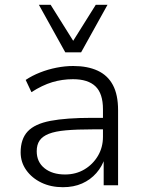

<svg xmlns="http://www.w3.org/2000/svg" viewBox="-20 -772 597 800"><path d="M242 8Q192 8 152.5 -11Q113 -30 89.5 -63Q66 -96 66 -137Q66 -193 95.5 -224.5Q125 -256 190.5 -268.5Q256 -281 363 -281H421V-233H366Q300 -233 255 -229Q210 -225 183.5 -214.5Q157 -204 145 -186.5Q133 -169 133 -142Q133 -97 165.5 -71Q198 -45 251 -45Q296 -45 331.5 -66Q367 -87 388 -122.5Q409 -158 409 -202V-317Q409 -382 378 -412Q347 -442 284 -442Q239 -442 197.5 -429.5Q156 -417 111 -388L87 -439Q114 -457 147 -470Q180 -483 215.5 -490Q251 -497 285 -497Q345 -497 387 -477.5Q429 -458 450.5 -417.5Q472 -377 472 -313V0H412V-114H417Q406 -79 381.5 -51Q357 -23 322 -7.5Q287 8 242 8ZM252 -554 142 -752H191L285 -602L379 -752H428L318 -554Z"/></svg>

Font: Nunito Sans 10pt Light
Style: Regular
Weight: 300
Designer: Vernon Adams
Foundry: Vernon Adams
Version: Version 3.101;gftools[0.9.27]